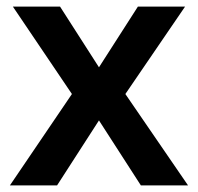

<svg xmlns="http://www.w3.org/2000/svg" viewBox="-20 -562 600 582"><path d="M198 -277 10 0H153L280 -197L407 0H550L360 -277L541 -542H398L280 -358L162 -542H19Z"/></svg>

Font: Noto Sans Vithkuqi SemiBold
Style: Regular
Weight: 600
Version: Version 1.001